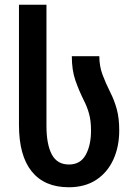

<svg xmlns="http://www.w3.org/2000/svg" viewBox="-20 -780 566 810"><path d="M270 10Q168 10 114 -56.5Q60 -123 60 -253V-760H176V-249Q176 -171 198.5 -128.5Q221 -86 271 -86Q319 -86 341.5 -126.5Q364 -167 364 -229Q364 -271 355.5 -301Q347 -331 333 -358Q313 -398 298 -441Q283 -484 283 -543H399Q399 -501 412.5 -465Q426 -429 445 -391Q462 -358 472.5 -320Q483 -282 483 -230Q483 -161 458 -106.5Q433 -52 385.5 -21Q338 10 270 10Z"/></svg>

Font: Noto Sans Georgian Condensed SemiBold
Style: Regular
Weight: 600
Width: 3
Designer: Monotype Design Team, Akaki Razmadze
Foundry: Google LLC
Version: Version 2.005; ttfautohint (v1.8.4.7-5d5b)